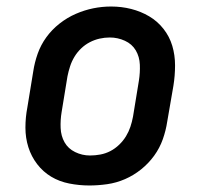

<svg xmlns="http://www.w3.org/2000/svg" viewBox="-20 -561 640 589"><path d="M254 8Q223 8 192.5 2Q162 -4 137 -19Q112 -34 94 -57.5Q76 -81 67 -109.5Q58 -138 58 -169.5Q58 -201 64 -232L82 -342Q86 -369 95.5 -396Q105 -423 122 -446.5Q139 -470 162.5 -488.5Q186 -507 212.5 -518.5Q239 -530 266 -535.5Q293 -541 321 -541Q353 -541 382.5 -533.5Q412 -526 437.5 -511Q463 -496 481.5 -472.5Q500 -449 508.5 -420.5Q517 -392 517 -360.5Q517 -329 512 -298L493 -188Q489 -161 479.5 -134Q470 -107 453 -83.5Q436 -60 413 -41.5Q390 -23 363.5 -11.5Q337 0 309 4Q281 8 254 8ZM256 -84Q272 -84 288 -87Q304 -90 318.5 -97.5Q333 -105 345.5 -117Q358 -129 366.5 -143Q375 -157 380 -172Q385 -187 388 -203L406 -313Q410 -338 409 -362.5Q408 -387 396.5 -406.5Q385 -426 363 -436Q341 -446 317 -446Q301 -446 285.5 -442.5Q270 -439 255.5 -431.5Q241 -424 229 -412.5Q217 -401 208.5 -387Q200 -373 195 -357.5Q190 -342 187 -327L169 -217Q165 -193 166 -168.5Q167 -144 178 -124.5Q189 -105 210.5 -94.5Q232 -84 256 -84Q256 -84 256 -84Q256 -84 256 -84Z"/></svg>

Font: Iosevka Slab Semibold Extended
Style: Italic
Weight: 600
Width: 7
Italic angle: -9°
Monospace: yes
Designer: Belleve Invis
Foundry: Belleve Invis
Version: Version 11.1.0; ttfautohint (v1.8.3)